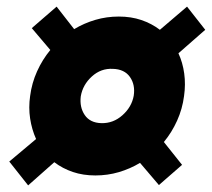

<svg xmlns="http://www.w3.org/2000/svg" viewBox="-20 -590 640 580"><path d="M224 -299Q230 -334 257.5 -359Q285 -384 321 -382Q356 -381 372.5 -357.5Q389 -334 384 -301Q378 -267 350 -242Q322 -217 286 -218Q252 -219 236 -242.5Q220 -266 224 -299ZM65 -30 144 -100Q169 -81 200 -70.5Q231 -60 268 -60Q305 -60 339 -70Q373 -80 403 -98L460 -31L530 -92L475 -161Q499 -190 515 -225.5Q531 -261 536 -300Q541 -335 536.5 -368Q532 -401 519 -429L600 -500L545 -570L463 -500Q438 -519 407 -529.5Q376 -540 339 -540Q302 -540 268 -530Q234 -520 204 -502L151 -570L76 -505L132 -439Q108 -410 92 -374.5Q76 -339 71 -300Q66 -265 71 -232Q76 -199 89 -170L8 -102Z"/></svg>

Font: Jost* 800 Heavy Italic
Style: Italic
Weight: 800
Italic angle: -10°
Version: Version 3.200; ttfautohint (v0.97) -l 8 -r 50 -G 200 -x 14 -